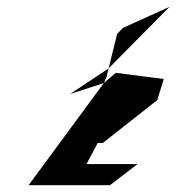

<svg xmlns="http://www.w3.org/2000/svg" viewBox="-20 -732 518 564"><path d="M64 -188H303L384 -250H234L267 -312H282L442 -438L461 -500L320 -518L285 -488ZM186 -456 285 -488 293 -506 299 -531ZM324 -632 299 -531 478 -712 341 -650Z"/></svg>

Font: bitstorm
Style: maxcnobl
Weight: 400
Version: Version 0.2